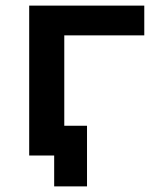

<svg xmlns="http://www.w3.org/2000/svg" viewBox="-20 -554 541 684"><path d="M494 -428H209V0H84V-534H494ZM290 -106V110H173V0H84V-106Z"/></svg>

Font: Montserrat Alternates SemiBold
Style: Regular
Weight: 600
Designer: Julieta Ulanovsky
Foundry: Julieta Ulanovsky
Version: Version 7.200